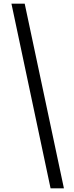

<svg xmlns="http://www.w3.org/2000/svg" viewBox="-20 -770 402 1040"><path d="M253.9 250 42 -750H113.8L326.2 250Z"/></svg>

Font: Lobster-Regular
Style: Regular
Weight: 400
Designer: Pablo Impallari
Foundry: Pablo Impallari
Version: Version 1.007; ttfautohint (v1.1) -l 8 -r 50 -G 50 -x 14 -D 